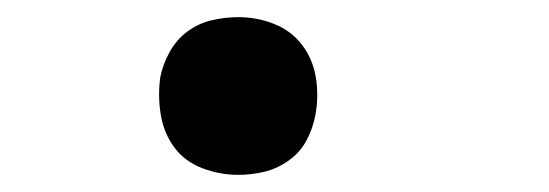

<svg xmlns="http://www.w3.org/2000/svg" viewBox="-20 -196 640 224"><path d="M258 8Q236 8 215.5 0Q195 -8 183 -24.5Q171 -41 167.5 -62.5Q164 -84 167 -106Q170 -121 178 -135.5Q186 -150 199 -159.5Q212 -169 227.5 -172.5Q243 -176 258 -176Q280 -176 300 -168Q320 -160 332.5 -143.5Q345 -127 348.5 -105.5Q352 -84 348 -62Q345 -46 337.5 -32Q330 -18 316.5 -8.5Q303 1 288 4.5Q273 8 258 8Z"/></svg>

Font: Iosevka Slab Semibold Extended
Style: Italic
Weight: 600
Width: 7
Italic angle: -9°
Monospace: yes
Designer: Belleve Invis
Foundry: Belleve Invis
Version: Version 11.1.0; ttfautohint (v1.8.3)